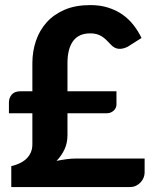

<svg xmlns="http://www.w3.org/2000/svg" viewBox="-20 -754 620 774"><path d="M16 -341Q16 -359.5 27.5 -372.8Q39 -386 62 -386H110.5V-499.5Q110.5 -546.5 124.8 -589Q139 -631.5 168 -663.8Q197 -696 240.8 -714.8Q284.5 -733.5 344 -733.5Q384 -733.5 416.2 -723.2Q448.5 -713 473.8 -695.2Q499 -677.5 518 -653.2Q537 -629 550.5 -601L495.5 -566Q476.5 -556 458.8 -557.2Q441 -558.5 426.5 -574.5Q417 -585 408.2 -593.2Q399.5 -601.5 390 -607.5Q380.5 -613.5 369.2 -616.5Q358 -619.5 344 -619.5Q297 -619.5 274.5 -588.2Q252 -557 252 -500V-386H449.5V-332.5Q449.5 -326 446.8 -319.8Q444 -313.5 438.8 -308.5Q433.5 -303.5 426.5 -300.5Q419.5 -297.5 411 -297.5H252V-209Q252 -177.5 240.2 -152.2Q228.5 -127 208 -105.5Q228 -109.5 248 -112.2Q268 -115 289 -115H563V-58Q563 -48 558.8 -37.5Q554.5 -27 546.8 -18.8Q539 -10.5 528.2 -5.2Q517.5 0 504 0H25.5V-84.5Q42 -88 57.5 -95Q73 -102 84.8 -112.5Q96.5 -123 103.5 -138Q110.5 -153 110.5 -172.5V-297.5H16Z"/></svg>

Font: Lato 2
Style: Regular
Weight: 800
Designer: Lukasz Dziedzic with Adam Twardoch and Botio Nikoltchev
Foundry: tyPoland Lukasz Dziedzic
Version: Version 2.015; 2015-08-06; http://www.latofonts.com/